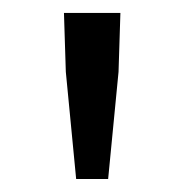

<svg xmlns="http://www.w3.org/2000/svg" viewBox="-20 -710 289 299"><path d="M82.5 -598.1 79.6 -689.9H167.5L164.6 -598.1L148.4 -431.2H98.6Z"/></svg>

Font: Pyidaungsu
Style: Regular
Weight: 400
Designer: Sun Tun
Foundry: MCF
Version: Version 2.053; ttfautohint (v1.8.2)